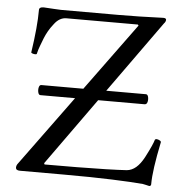

<svg xmlns="http://www.w3.org/2000/svg" viewBox="-50 -714 717 777"><g transform="rotate(5 308.0 -325.5)"><path d="M585 16Q577 14 570 12.5Q563 11 558 10Q512 6 432 3Q352 0 236 0H58Q41 0 41 -12Q41 -15 42 -18.5Q43 -22 45 -25L485 -627L482 -631H191Q178 -631 165.5 -624Q153 -617 142 -602Q130 -587 121.5 -572Q113 -557 107 -542Q101 -526 95 -510.5Q89 -495 85 -478Q85 -475 79 -475Q73 -475 67.5 -477Q62 -479 62 -481Q70 -534 74 -577.5Q78 -621 78 -655Q78 -667 96 -667Q119 -666 137 -664.5Q155 -663 167 -663H402Q440 -663 485 -664Q530 -665 582 -667Q594 -667 594 -660Q594 -657 592.5 -653Q591 -649 587 -645L153 -39L155 -34Q222 -34 286.5 -34.5Q351 -35 404.5 -36.5Q458 -38 489 -40Q509 -42 526 -56.5Q543 -71 558 -99Q573 -128 581 -146Q589 -164 591 -172Q593 -176 599 -175.5Q605 -175 611 -171.5Q617 -168 616 -164Q604 -106 598 -63.5Q592 -21 592 8Q592 15 585 16ZM114 -312Q107 -312 104.5 -322.5Q102 -333 104.5 -343Q107 -353 114 -353H539Q546 -353 548.5 -343Q551 -333 548.5 -322.5Q546 -312 537 -312Z"/></g></svg>

Font: Junicode VF
Style: Regular
Weight: 400
Designer: Peter S. Baker
Version: Version 2.213